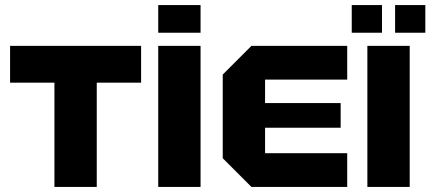

<svg xmlns="http://www.w3.org/2000/svg" viewBox="-20 -742 1708 762"><path d="M364 0V-414H540V-560H20V-414H196V0Z M608 0V-560H776V0ZM608 -612V-722H776V-612Z M978 0 864 -114V-446L978 -560H1358V-426H1032V-333H1332V-235H1032V-134H1358V0Z M1438 0V-560H1606V0ZM1376 -612V-722H1496V-612ZM1548 -612V-722H1668V-612Z"/></svg>

Font: Tektur
Style: Bold
Weight: 700
Designer: Adam Jagosz
Foundry: Adam Jagosz
Version: Version 1.005;gftools[0.9.30]